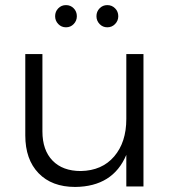

<svg xmlns="http://www.w3.org/2000/svg" viewBox="-20 -738 685 760"><path d="M198.2 -673.8Q198.2 -692.4 210.7 -705.1Q223.1 -717.8 241.2 -717.8Q259.3 -717.8 271.7 -705.1Q284.2 -692.4 284.2 -673.8Q284.2 -655.8 271.7 -642.8Q259.3 -629.9 241.2 -629.9Q223.1 -629.9 210.7 -642.8Q198.2 -655.8 198.2 -673.8ZM361.8 -673.8Q361.8 -692.4 374.3 -705.1Q386.7 -717.8 404.8 -717.8Q422.9 -717.8 435.5 -705.1Q448.2 -692.4 448.2 -673.8Q448.2 -655.8 435.5 -642.8Q422.9 -629.9 404.8 -629.9Q386.7 -629.9 374.3 -642.8Q361.8 -655.8 361.8 -673.8ZM480 -523.9H547.9V0H480V-125Q427.2 0.5 277.8 2Q185.1 2 132.6 -52.5Q80.1 -106.9 80.1 -202.1V-523.9H147.9V-217.8Q147.9 -143.6 188 -102.3Q228 -61 299.8 -61Q383.8 -62.5 431.9 -118.7Q480 -174.8 480 -267.1Z"/></svg>

Font: Montserrat arm Light
Style: Regular
Weight: 300
Designer: Julieta Ulanovsky
Foundry: Julieta Ulanovsky
Version: Version 6.000;PS 006.000;hotconv 1.0.88;makeotf.lib2.5.64775